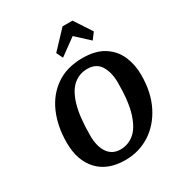

<svg xmlns="http://www.w3.org/2000/svg" viewBox="-207 -1024 1090 1172"><g transform="rotate(-30 338.5 -438.5)"><path d="M559 -766 525 -721 433 -806 316 -721 294 -766 409 -888H479ZM677 -392Q677 -269 631.5 -178.5Q586 -88 508.5 -38.5Q431 11 335 11Q211 11 143.5 -61.5Q76 -134 76 -259Q76 -375 115.5 -465.5Q155 -556 231 -608Q307 -660 416 -660Q509 -660 566.5 -623Q624 -586 650.5 -525.5Q677 -465 677 -392ZM530 -421Q530 -493 501.5 -540.5Q473 -588 409 -588Q353 -588 311 -552.5Q269 -517 245.5 -437.5Q222 -358 222 -225Q222 -150 252.5 -105Q283 -60 342 -60Q394 -60 436.5 -94Q479 -128 504.5 -207.5Q530 -287 530 -421Z"/></g></svg>

Font: Arsenal SC
Style: Bold Italic
Weight: 700
Italic angle: -9.10001°
Designer: Andrij Shevchenko
Foundry: Stairsfor
Version: Version 2.001; ttfautohint (v1.8.4.7-5d5b)